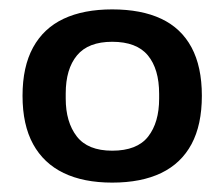

<svg xmlns="http://www.w3.org/2000/svg" viewBox="-20 -719 477 409"><path d="M219 -330Q158 -330 115.5 -350.5Q73 -371 50.5 -412Q28 -453 28 -515Q28 -577 50.5 -618Q73 -659 115.5 -679Q158 -699 219 -699Q281 -699 323.5 -679Q366 -659 388 -618Q410 -577 410 -515Q410 -453 388 -412Q366 -371 323.5 -350.5Q281 -330 219 -330ZM219 -398Q272 -398 295.5 -428Q319 -458 319 -509V-519Q319 -572 295 -601Q271 -630 219 -630Q168 -630 144 -601Q120 -572 120 -520V-509Q120 -459 143.5 -428.5Q167 -398 219 -398Z"/></svg>

Font: Archivo SemiExpanded SemiBold
Style: Regular
Weight: 600
Width: 6
Designer: Hector Gatti
Foundry: Omnibus-Type
Version: Version 2.001